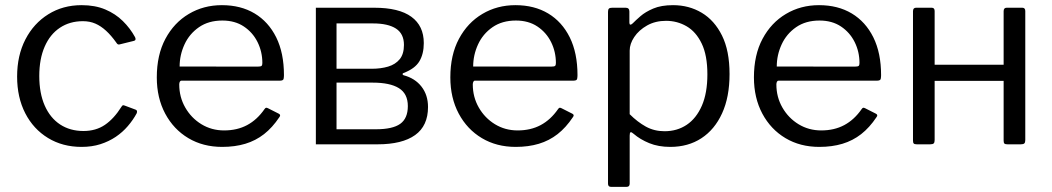

<svg xmlns="http://www.w3.org/2000/svg" viewBox="-20 -560 4081 745"><path d="M296.6 -540Q349 -540 388.5 -523.3Q428 -506.6 456.6 -478.4Q485.2 -450.3 504.1 -415.7Q509.7 -403.7 499.2 -401.3L444.1 -387.7Q436.6 -385.3 431.4 -394.5Q411.3 -422.7 391.4 -440.8Q371.6 -459 350 -468.4Q328.4 -477.8 301.6 -477.8Q250.7 -477.8 212.4 -452.3Q174.1 -426.8 153.3 -379Q132.4 -331.3 132.4 -265Q132.4 -198.4 153.5 -150.4Q174.7 -102.4 213.3 -77Q251.9 -51.7 303.9 -51.7Q352.1 -51.7 387.2 -75.6Q422.3 -99.6 451.4 -145.9Q454.1 -150.6 456.7 -151.4Q459.2 -152.2 464.2 -150.2L506.7 -134.3Q514.2 -131.3 510.6 -120.8Q496.5 -94.5 476 -70.7Q455.6 -46.9 429.1 -29Q402.5 -11.1 369.5 -0.5Q336.5 10 296.6 10Q223.1 10 166.4 -24.5Q109.7 -59 78 -120.5Q46.4 -182 46.4 -263Q46.4 -344.6 78.5 -406.9Q110.7 -469.3 167.4 -504.6Q224.1 -540 296.6 -540Z M675.5 -232.3Q675.5 -183.4 698.8 -142.8Q722.1 -102.1 761.5 -78Q801 -53.9 849.5 -53.9Q900.2 -53.9 938.9 -74.6Q977.7 -95.3 1006.4 -136.7Q1009.6 -141.4 1012.4 -141.9Q1015.2 -142.4 1020.1 -139.9L1061.8 -118.8Q1071.1 -114 1063.7 -105Q1037.1 -65.1 1004.6 -39.6Q972.1 -14.2 931.8 -2.1Q891.6 10 842.1 10Q767.9 10 710.8 -24Q653.7 -58 621 -119.1Q588.4 -180.2 588.4 -259.6Q588.4 -346.8 621.8 -409.3Q655.2 -471.9 712.6 -505.9Q769.9 -540 841 -540Q914.2 -540 968 -507.8Q1021.7 -475.6 1051.8 -415Q1081.8 -354.4 1081.8 -268.5Q1081.8 -260.6 1080.4 -254Q1079 -247.4 1067.5 -247.1H684Q679.9 -247.1 677.7 -242.8Q675.5 -238.4 675.5 -232.3ZM981 -301.6Q991.7 -301.6 994.9 -304.4Q998 -307.3 998 -315.6Q998 -359 979.4 -396.6Q960.8 -434.1 926.2 -457.2Q891.7 -480.3 842.8 -480.3Q789.4 -480.3 752.1 -454.5Q714.7 -428.6 695.9 -387.6Q677 -346.6 677 -301.8Z M1205.6 0V-530H1432.2Q1528.3 -530 1576.3 -494.8Q1624.4 -459.7 1624.4 -392.9Q1624.4 -350.9 1607.3 -322.2Q1590.2 -293.6 1546.1 -276.8Q1542.1 -275.8 1542.1 -272.6Q1542.1 -269.3 1546.1 -268Q1590.3 -256.3 1615.5 -223.9Q1640.8 -191.4 1640.8 -144.8Q1640.8 -71.8 1590.7 -35.9Q1540.6 0 1445 0ZM1438.3 -58.4Q1503.5 -58.4 1533 -79.5Q1562.5 -100.7 1562.5 -148.3Q1562.5 -196.4 1527.9 -217.9Q1493.4 -239.4 1426 -239.4H1285.8V-58.4ZM1422.5 -293.2Q1457.6 -293.2 1486.1 -301.6Q1514.5 -310.1 1531 -330.3Q1547.4 -350.4 1547.4 -385.7Q1547.4 -429 1516.5 -449.1Q1485.6 -469.1 1427.6 -469.1H1285.8V-293.2Z M1814.5 -232.3Q1814.5 -183.4 1837.8 -142.8Q1861.1 -102.1 1900.5 -78Q1940 -53.9 1988.5 -53.9Q2039.2 -53.9 2077.9 -74.6Q2116.7 -95.3 2145.4 -136.7Q2148.6 -141.4 2151.4 -141.9Q2154.2 -142.4 2159.1 -139.9L2200.8 -118.8Q2210.1 -114 2202.7 -105Q2176.1 -65.1 2143.6 -39.6Q2111.1 -14.2 2070.8 -2.1Q2030.6 10 1981.1 10Q1906.9 10 1849.8 -24Q1792.7 -58 1760 -119.1Q1727.4 -180.2 1727.4 -259.6Q1727.4 -346.8 1760.8 -409.3Q1794.2 -471.9 1851.6 -505.9Q1908.9 -540 1980 -540Q2053.2 -540 2107 -507.8Q2160.7 -475.6 2190.8 -415Q2220.8 -354.4 2220.8 -268.5Q2220.8 -260.6 2219.4 -254Q2218 -247.4 2206.5 -247.1H1823Q1818.9 -247.1 1816.7 -242.8Q1814.5 -238.4 1814.5 -232.3ZM2120 -301.6Q2130.7 -301.6 2133.9 -304.4Q2137 -307.3 2137 -315.6Q2137 -359 2118.4 -396.6Q2099.8 -434.1 2065.2 -457.2Q2030.7 -480.3 1981.8 -480.3Q1928.4 -480.3 1891.1 -454.5Q1853.7 -428.6 1834.9 -387.6Q1816 -346.6 1816 -301.8Z M2407.7 -530Q2422.1 -530 2422.1 -515.4V-472.7Q2422.1 -465.2 2425.6 -464.5Q2429.2 -463.8 2434.9 -469.2Q2446.2 -480.7 2465.1 -497.2Q2484 -513.7 2514.7 -526.8Q2545.4 -540 2591.6 -540Q2653.4 -540 2702.8 -510.5Q2752.3 -481 2781.5 -422.1Q2810.8 -363.2 2810.8 -272.8Q2810.8 -183.4 2781.8 -120.2Q2752.9 -57 2701.4 -23.5Q2650 10 2581 10Q2534.6 10 2499.3 -4.5Q2463.9 -19 2439.2 -40.3Q2430.1 -48.4 2426.7 -46.8Q2423.3 -45.2 2423.3 -33.8V152.2Q2423.3 165 2411.8 165H2350.3Q2339.2 165 2339.2 152.4V-514.1Q2339.2 -522.8 2342.6 -526.4Q2345.9 -530 2355.4 -530H2407.7ZM2423.3 -116.9Q2453.7 -86.6 2486.1 -68.7Q2518.6 -50.8 2558.5 -50.8Q2607.4 -50.8 2644.6 -75.7Q2681.8 -100.6 2703.3 -149.7Q2724.8 -198.9 2724.8 -271.6Q2724.8 -345.5 2702.7 -391.1Q2680.7 -436.8 2644.2 -458Q2607.7 -479.2 2564.3 -479.2Q2522.8 -479.2 2490.9 -461.2Q2458.9 -443.1 2441.1 -416.5Q2423.3 -389.9 2423.3 -363.7V-116.9Z M2992.5 -232.3Q2992.5 -183.4 3015.8 -142.8Q3039.1 -102.1 3078.5 -78Q3118 -53.9 3166.5 -53.9Q3217.2 -53.9 3255.9 -74.6Q3294.7 -95.3 3323.4 -136.7Q3326.6 -141.4 3329.4 -141.9Q3332.2 -142.4 3337.1 -139.9L3378.8 -118.8Q3388.1 -114 3380.7 -105Q3354.1 -65.1 3321.6 -39.6Q3289.1 -14.2 3248.8 -2.1Q3208.6 10 3159.1 10Q3084.9 10 3027.8 -24Q2970.7 -58 2938 -119.1Q2905.4 -180.2 2905.4 -259.6Q2905.4 -346.8 2938.8 -409.3Q2972.2 -471.9 3029.6 -505.9Q3086.9 -540 3158 -540Q3231.2 -540 3285 -507.8Q3338.7 -475.6 3368.8 -415Q3398.8 -354.4 3398.8 -268.5Q3398.8 -260.6 3397.4 -254Q3396 -247.4 3384.5 -247.1H3001Q2996.9 -247.1 2994.7 -242.8Q2992.5 -238.4 2992.5 -232.3ZM3298 -301.6Q3308.7 -301.6 3311.9 -304.4Q3315 -307.3 3315 -315.6Q3315 -359 3296.4 -396.6Q3277.8 -434.1 3243.2 -457.2Q3208.7 -480.3 3159.8 -480.3Q3106.4 -480.3 3069.1 -454.5Q3031.7 -428.6 3012.9 -387.6Q2994 -346.6 2994 -301.8Z M3606.6 -517.2V-16.7Q3606.6 -7.2 3603 -3.6Q3599.3 0 3588.9 0H3537.7Q3528.5 0 3525.6 -3.1Q3522.6 -6.2 3522.6 -14.1V-516.4Q3522.6 -530 3534.4 -530H3595.2Q3606.6 -530 3606.6 -517.2ZM3958.3 -517.2V-16.7Q3958.3 -7.2 3954.6 -3.6Q3951 0 3940.5 0H3889.4Q3880.2 0 3877.2 -3.1Q3874.3 -6.2 3874.3 -14.1V-516.4Q3874.3 -530 3886 -530H3946.8Q3958.3 -530 3958.3 -517.2ZM3557.6 -246.1Q3546.6 -246.1 3546.6 -256.5V-299.1Q3546.6 -308.7 3557 -308.7L3916.4 -308.9Q3926.9 -308.9 3926.9 -299.4V-256.5Q3926.9 -246.1 3915.6 -246.1Z"/></svg>

Font: Libre Franklin Thin
Style: Regular
Weight: 100
Designer: Pablo Impallari, Rodrigo Fuenzalida, Nhung Nguyen
Foundry: Impallari Type
Version: Version 3.000